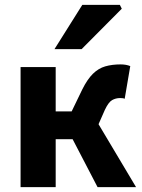

<svg xmlns="http://www.w3.org/2000/svg" viewBox="-20 -773 588 793"><path d="M65 0V-496H210V-313H276L320 -404Q341 -446 364 -468.5Q387 -491 415 -499Q443 -507 478 -507Q501 -507 518 -500L495 -365Q491 -367 486 -367.5Q481 -368 476 -368Q458 -368 443 -359.5Q428 -351 413 -319L387 -260L542 0H383L280 -198H210V0ZM205 -570 320 -753H475L483 -737L317 -570Z"/></svg>

Font: Source Sans 3
Style: Bold
Weight: 700
Designer: Paul D. Hunt
Foundry: Adobe
Version: Version 3.052;hotconv 1.1.0;makeotfexe 2.6.0